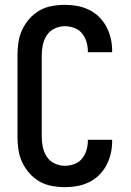

<svg xmlns="http://www.w3.org/2000/svg" viewBox="-20 -763 540 791"><path d="M247 8Q220 8 193 3Q166 -2 142.5 -15.5Q119 -29 101 -49.5Q83 -70 71.5 -94.5Q60 -119 56 -146Q52 -173 52 -200V-535Q52 -562 56 -589Q60 -616 71.5 -640.5Q83 -665 101 -685.5Q119 -706 142.5 -719.5Q166 -733 193 -738Q220 -743 247 -743Q273 -743 298 -738.5Q323 -734 346 -723Q369 -712 387.5 -694Q406 -676 418 -653.5Q430 -631 436 -606Q442 -581 442 -555V-548H342V-552Q342 -572 336 -591.5Q330 -611 317.5 -626Q305 -641 286 -648Q267 -655 247 -655Q225 -655 205 -645.5Q185 -636 173 -618Q161 -600 156.5 -578.5Q152 -557 152 -535V-200Q152 -178 156.5 -156.5Q161 -135 173 -117Q185 -99 205 -89.5Q225 -80 247 -80Q267 -80 286 -87Q305 -94 317.5 -109Q330 -124 336 -143.5Q342 -163 342 -183V-187H442V-180Q442 -154 436 -129Q430 -104 418 -81.5Q406 -59 387.5 -41Q369 -23 346 -12Q323 -1 298 3.5Q273 8 247 8Z"/></svg>

Font: Iosevka Semibold
Style: Regular
Weight: 600
Monospace: yes
Designer: Belleve Invis
Foundry: Belleve Invis
Version: Version 33.2.3; ttfautohint (v1.8.4)